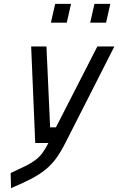

<svg xmlns="http://www.w3.org/2000/svg" viewBox="-20 -739 611 992"><path d="M265 -719H347L325 -622H243ZM468 -719H550L528 -622H446ZM220 -499 239 -81H269L483 -499H571L320 -5Q296 43 272 76.5Q248 110 216.5 136Q185 162 142 184.5Q99 207 37 233L35 155Q81 134 111 119Q141 104 162.5 88Q184 72 199 51.5Q214 31 230 0H162L141 -499Z"/></svg>

Font: Panefresco 500wt
Style: Italic
Weight: 700
Foundry: Campivisivi & Chank Co
Version: Version 1.000